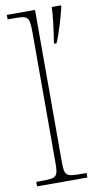

<svg xmlns="http://www.w3.org/2000/svg" viewBox="-87 -799 422 838"><g transform="rotate(-10 123.5 -380.0)"><path d="M7 0H230V-20H209C136 -20 132 -24 132 -94V-760H7V-740H37C97 -740 104 -736 104 -662V-94C104 -24 100 -20 27 -20H7ZM189 -610V-600H199C218 -643 237 -710 247 -752V-760H206C205 -718 197 -659 189 -610Z"/></g></svg>

Font: Noto Serif Armenian SemiCondensed Thin
Style: Regular
Weight: 100
Width: 4
Designer: Monotype Design Team
Foundry: Monotype Imaging Inc.
Version: Version 2.008